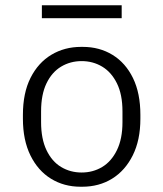

<svg xmlns="http://www.w3.org/2000/svg" viewBox="-20 -699 620 729"><path d="M286 10Q223 10 173.5 -20.5Q124 -51 95.5 -109Q67 -167 67 -248V-263Q67 -346 96 -403.5Q125 -461 175 -491Q225 -521 288 -521H294Q358 -521 407.5 -490.5Q457 -460 485 -402.5Q513 -345 513 -263V-248Q513 -167 484 -109Q455 -51 405.5 -20.5Q356 10 292 10ZM290 -44Q333 -44 368 -65Q403 -86 424 -129Q445 -172 445 -235V-276Q445 -340 424 -382.5Q403 -425 368 -446Q333 -467 290 -467Q247 -467 212 -446Q177 -425 156.5 -382.5Q136 -340 136 -276V-235Q136 -172 156.5 -129Q177 -86 212 -65Q247 -44 290 -44ZM139 -630V-679H442V-630Z"/></svg>

Font: Chivo ExtraLight
Style: Regular
Weight: 250
Designer: Hector Gatti
Foundry: Omnibus-Type
Version: Version 2.002